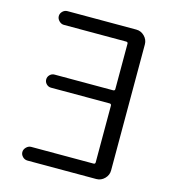

<svg xmlns="http://www.w3.org/2000/svg" viewBox="-109 -818 805 906"><g transform="rotate(15 293.5 -365.0)"><path d="M413 -67Q422 -67 422 -75V-352Q422 -361 413 -361H127Q114 -361 104.5 -370.5Q95 -380 95 -393Q95 -406 104.5 -415.5Q114 -425 127 -425H413Q422 -425 422 -433V-655Q422 -663 413 -663H109Q96 -663 85.5 -673.5Q75 -684 75 -697Q75 -710 85 -720Q95 -730 109 -730H445Q468 -730 485 -713Q502 -696 502 -673V-57Q502 -34 485 -17Q468 0 445 0H109Q95 0 85 -10Q75 -20 75 -33Q75 -46 85.5 -56.5Q96 -67 109 -67Z"/></g></svg>

Font: Rounded Mplus 1c
Style: Regular
Weight: 400
Version: Version 1.059.20150529